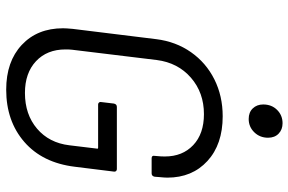

<svg xmlns="http://www.w3.org/2000/svg" viewBox="-180 -766 954 635"><g transform="rotate(90 297.5 -449.0)"><path d="M74 -180Q74 -190 76 -212L110 -488Q118 -553 153 -603Q188 -653 243 -680.5Q298 -708 365 -708Q458 -708 513 -657.5Q568 -607 568 -525Q568 -516 566 -496L565 -483Q563 -473 554 -473H504Q494 -473 496 -483L497 -495Q498 -503 498 -517Q498 -575 460.5 -610.5Q423 -646 358 -646Q287 -646 237.5 -603Q188 -560 179 -490L145 -210Q144 -202 144 -188Q144 -127 183 -90.5Q222 -54 288 -54Q359 -54 406 -94Q453 -134 461 -201L472 -292Q473 -293 472 -294.5Q471 -296 469 -296H326Q322 -296 319.5 -299Q317 -302 318 -306L323 -348Q325 -358 334 -358H540Q544 -358 546.5 -355Q549 -352 548 -348L532 -219Q519 -112 450 -52Q381 8 277 8Q184 8 129 -43.5Q74 -95 74 -180ZM326 -842Q326 -870 344 -888Q362 -906 388 -906Q409 -906 422.5 -893Q436 -880 436 -858Q436 -831 418 -812.5Q400 -794 374 -794Q352 -794 339 -807.5Q326 -821 326 -842Z"/></g></svg>

Font: Barlow
Style: Italic
Weight: 400
Italic angle: -7°
Designer: Jeremy Tribby
Foundry: Tribby Type
Version: Version 1.408